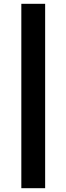

<svg xmlns="http://www.w3.org/2000/svg" viewBox="-20 -803 349 1008"><path d="M92 185V-783H217V185Z"/></svg>

Font: Ubuntu Sans
Style: Bold
Weight: 700
Designer: Dalton Maag Ltd
Foundry: Dalton Maag Ltd
Version: Version 1.006; ttfautohint (v1.8.4.7-5d5b)